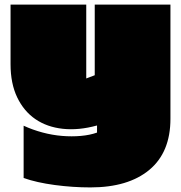

<svg xmlns="http://www.w3.org/2000/svg" viewBox="-20 -757 789 837"><path d="M723 -239Q723 -93 631 -16.5Q539 60 374 60Q297 60 218.5 49.5Q140 39 83 19V-209Q122 -191 165 -179.5Q208 -168 250.5 -164.5Q293 -161 332.5 -164.5Q372 -168 403 -179V-210Q323 -188 254 -195.5Q185 -203 134.5 -237.5Q84 -272 55 -332.5Q26 -393 26 -477V-737H356V-415L393 -429V-737H723Z"/></svg>

Font: ChangwonDangamAsac Bold
Style: Regular
Weight: 700
Designer: Choi Chi-young, Lee Youngbeen, Kim Jungjin, Yoon Jihee, Han Dohee
Foundry: YoonDesign Inc.
Version: Version 1.010;Build 20210623